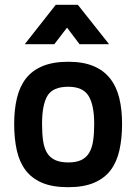

<svg xmlns="http://www.w3.org/2000/svg" viewBox="-20 -768 569 799"><path d="M264 -511Q326 -511 369 -493Q412 -475 438.5 -441Q465 -407 476.5 -359.5Q488 -312 488 -252Q488 -192 477 -143Q466 -94 440.5 -60Q415 -26 371.5 -7.5Q328 11 264 11Q199 11 156 -7Q113 -25 87 -59Q61 -93 50 -142Q39 -191 39 -252Q39 -312 50.5 -360Q62 -408 88 -441.5Q114 -475 157.5 -493Q201 -511 264 -511ZM264 -92Q297 -92 318 -102Q339 -112 351 -132Q363 -152 367.5 -182Q372 -212 372 -252Q372 -331 348.5 -369Q325 -407 264 -407Q200 -407 177.5 -369.5Q155 -332 155 -252Q155 -211 159.5 -181Q164 -151 176 -131.5Q188 -112 209.5 -102Q231 -92 264 -92ZM212 -748H304L434 -584H311L259 -653L206 -584H83Z"/></svg>

Font: Panefresco 800wt
Style: Regular
Weight: 800
Designer: Campivisivi
Foundry: Campivisivi & Chank Co
Version: Version 1.001